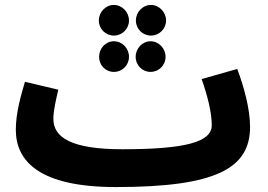

<svg xmlns="http://www.w3.org/2000/svg" viewBox="-20 -736 1084 777"><path d="M441 -592C474 -592 502 -619 502 -653C502 -687 474 -716 441 -716C407 -716 380 -687 380 -653C380 -619 407 -592 441 -592ZM591 -592C624 -592 652 -619 652 -653C652 -687 624 -716 591 -716C557 -716 530 -687 530 -653C530 -619 557 -592 591 -592ZM441 -445C475 -445 502 -472 502 -506C502 -540 475 -569 441 -569C407 -569 381 -540 381 -506C381 -472 407 -445 441 -445ZM589 -445C623 -445 650 -472 650 -506C650 -540 623 -569 589 -569C556 -569 529 -540 529 -506C529 -472 556 -445 589 -445ZM449 21C858 21 992 -56 992 -223C992 -296 966 -389 940 -457L796 -416C820 -348 837 -280 837 -229C837 -161 729 -132 475 -132C266 -132 196 -181 196 -255C196 -290 207 -334 216 -373L81 -405C66 -354 44 -281 44 -211C44 -84 139 21 449 21Z"/></svg>

Font: Noto Sans Arabic UI XBd
Style: Regular
Weight: 800
Designer: Monotype Design Team, Nadine Chahine and Nizar Qandah
Foundry: Monotype Imaging Inc.
Version: Version 2.010